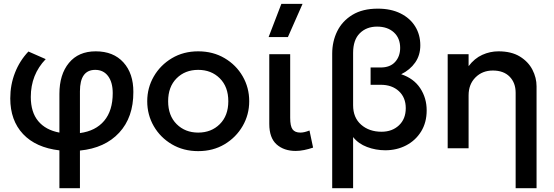

<svg xmlns="http://www.w3.org/2000/svg" viewBox="-20 -780 2914 1010"><path d="M292.5 210V11Q168.5 -3.5 101.2 -75Q34 -146.5 34 -262.5Q34 -334 58.8 -397.2Q83.5 -460.5 129.5 -509L220.5 -469Q142 -387.5 142 -270Q142 -190 181 -143Q220 -96 292.5 -82.5V-286Q292.5 -388.5 342.8 -449.2Q393 -510 483.5 -510Q576.5 -510 629.2 -451.8Q682 -393.5 681.5 -296Q682 -163 607 -82Q532 -1 400.5 12V210ZM400.5 -300V-80Q483 -91 528 -144.5Q573 -198 573 -290Q573 -347 548.5 -379.8Q524 -412.5 481 -412.5Q400.5 -412.5 400.5 -300Z M1022.5 15Q945 15 884.2 -20.8Q823.5 -56.5 789 -116.2Q754.5 -176 754.5 -247.5Q754.5 -318 789 -377.8Q823.5 -437.5 884.2 -473.8Q945 -510 1022.5 -510Q1100.5 -510 1161.2 -474.2Q1222 -438.5 1256.5 -378.8Q1291 -319 1291 -247.5Q1291 -177 1256.5 -117.2Q1222 -57.5 1161.5 -21.2Q1101 15 1022.5 15ZM1022.5 -82.5Q1091.5 -82.5 1136.2 -127Q1181 -171.5 1181 -247.5Q1181 -323.5 1136.2 -368Q1091.5 -412.5 1022.5 -412.5Q953.5 -412.5 909 -368Q864.5 -323.5 864.5 -247.5Q864.5 -171.5 909.2 -127Q954 -82.5 1022.5 -82.5Z M1535.5 14Q1474 14 1435.2 -20.2Q1396.5 -54.5 1396.5 -128.5V-495H1506.5V-160Q1506.5 -116.5 1519 -99.5Q1531.5 -82.5 1560.5 -82.5Q1580 -82.5 1608 -93.5L1627 -3.5Q1603.5 4.5 1580.2 9.2Q1557 14 1535.5 14ZM1393 -585 1460 -759.5H1571.5L1494.5 -585Z M1727.5 210V-497.5Q1727.5 -562 1754 -615.8Q1780.5 -669.5 1834 -702Q1887.5 -734.5 1967.5 -734.5Q2036.5 -734.5 2086.8 -709.5Q2137 -684.5 2164 -641Q2191 -597.5 2191 -541.5Q2191 -489.5 2164 -451Q2137 -412.5 2090.5 -389.5Q2156.5 -367.5 2190.5 -316Q2224.5 -264.5 2224.5 -199.5Q2224.5 -135.5 2195.2 -88.2Q2166 -41 2116.5 -15.2Q2067 10.5 2007 10.5Q1956.5 10.5 1910.8 -6.8Q1865 -24 1837.5 -59V210ZM1987 -87Q2043 -87 2078.8 -120.8Q2114.5 -154.5 2114.5 -211Q2114.5 -267 2078.2 -300.5Q2042 -334 1982.5 -334H1929.5V-425H1982.5Q2032 -425 2058.5 -454.2Q2085 -483.5 2085 -528Q2085 -579.5 2051.8 -609.8Q2018.5 -640 1963.5 -640Q1908 -640 1872.8 -605.2Q1837.5 -570.5 1837.5 -501.5V-226.5Q1837.5 -161 1879.8 -124Q1922 -87 1987 -87Z M2692.5 210V-292Q2692.5 -344.5 2660.8 -376.8Q2629 -409 2572.5 -409Q2517.5 -409 2481.2 -372.8Q2445 -336.5 2445 -278.5V0H2335V-495H2445V-432Q2476 -473 2517 -491.5Q2558 -510 2602 -510Q2670 -510 2714.5 -482.8Q2759 -455.5 2780.8 -413.2Q2802.5 -371 2802.5 -326V210Z"/></svg>

Font: Geologica
Style: Regular
Weight: 400
Designer: Sindre Bremnes, Frode Helland
Foundry: Monokrom Skriftforlag AS
Version: Version 1.010; ttfautohint (v1.8.4.7-5d5b);gftools[0.9.28]